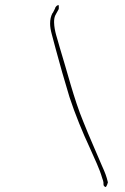

<svg xmlns="http://www.w3.org/2000/svg" viewBox="-20 -702 502 774"><path d="M182 -607C182 -595 184 -581 189 -563L205 -503C221 -444 240 -376 260 -311C283 -241 313 -168 342 -106C361 -62 381 -23 392 16C395 23 396 28 397 33C397 46 398 47 401 49C407 58 412 44 415 33C409 8 404 -5 390 -36C368 -89 340 -150 316 -211C278 -302 250 -417 221 -510C212 -545 199 -575 198 -612C198 -624 199 -635 206 -646L216 -664C217 -666 217 -666 217 -670C217 -682 218 -685 208 -678C204 -673 203 -673 202 -668L193 -650H192C185 -637 182 -623 182 -607ZM198 -612Z"/></svg>

Font: Stray Cat
Style: ExLtObl
Weight: 200
Version: Version 1.0